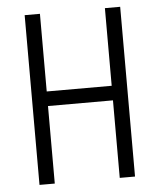

<svg xmlns="http://www.w3.org/2000/svg" viewBox="-51 -744 656 789"><g transform="rotate(-5 277.0 -350.0)"><path d="M411.1 0V-319.8H143.1V0H80.1V-700.2H143.1V-379.9H411.1V-700.2H474.1V0Z"/></g></svg>

Font: Abel
Style: Regular
Weight: 400
Designer: Matthew Desmond
Foundry: Matthew Desmond
Version: Version 1.003